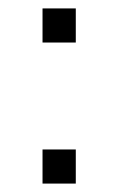

<svg xmlns="http://www.w3.org/2000/svg" viewBox="-20 -445 281 456"><path d="M81 -425H160V-344H81ZM81 -90H160V-9H81Z"/></svg>

Font: Athiti
Style: Regular
Weight: 400
Designer: CadsonDemak Team
Foundry: CadsonDemak
Version: Version 1.032